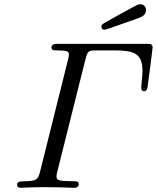

<svg xmlns="http://www.w3.org/2000/svg" viewBox="-20 -891 744 911"><path d="M461 -765C461 -761 464 -750 475 -750C482 -750 493 -754 637 -805C653 -811 673 -820 673 -843C673 -857 663 -871 646 -871C635 -871 627 -865 618 -861C458 -773 461 -777 461 -765ZM61 -13C62 -2 70 0 80 0C92 0 127 -3 197 -3C252 -3 292 -1 333 0C352 0 354 -15 354 -18C354 -25 349 -31 332 -31C265 -32 248 -33 248 -53C248 -58 249 -65 251 -73L380 -588C395 -649 394 -652 440 -652H518C613 -652 656 -640 656 -555C656 -524 650 -490 650 -474C650 -460 660 -458 664 -458C671 -458 678 -463 680 -477C680 -477 704 -657 704 -666C704 -679 697 -683 683 -683H248C231 -683 224 -674 224 -666C224 -662 225 -658 228 -656C233 -651 244 -652 252 -652C297 -651 307 -648 307 -633C307 -623 303 -607 296 -581L170 -76C162 -43 152 -36 128 -33C87 -28 61 -37 61 -13Z"/></svg>

Font: CMU Serif
Style: Italic
Weight: 500
Italic angle: -14.04°
Version: Version 0.7.0